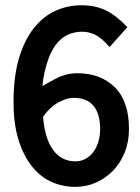

<svg xmlns="http://www.w3.org/2000/svg" viewBox="-20 -691 537 734"><path d="M268.1 -74.2Q288.1 -74.2 304.9 -82.8Q321.8 -91.3 334.5 -106.9Q347.2 -122.6 355 -145.8Q362.8 -168.9 362.8 -197.8Q362.8 -254.9 337.9 -285.9Q313 -316.9 260.7 -316.9Q235.4 -316.9 203.1 -299.3Q170.9 -281.7 144.5 -244.6Q151.4 -160.6 183.3 -117.4Q215.3 -74.2 268.1 -74.2ZM398.9 -511.2Q368.7 -545.9 344.2 -557.9Q319.8 -569.8 293.9 -569.8Q264.2 -569.8 237.8 -557.6Q211.4 -545.4 190.4 -515.9Q169.4 -486.3 156.2 -437.5Q143.1 -388.7 142.6 -361.3Q145.5 -364.7 188.5 -387.9Q231.4 -411.1 274.9 -411.1Q364.7 -411.1 418.9 -357.4Q473.1 -303.7 473.1 -197.8Q473.1 -148.9 456.8 -108.4Q440.4 -67.9 412.4 -38.8Q384.3 -9.8 347.2 6.8Q310.1 23.4 268.1 23.4Q217.3 23.4 173.8 2.9Q130.4 -17.6 98.9 -59.1Q67.4 -100.6 49.6 -160.4Q31.7 -220.2 31.7 -299.8Q31.7 -398.4 52.5 -468.3Q73.2 -538.1 109.4 -583.5Q145.5 -628.9 192.4 -649.9Q239.3 -670.9 291 -670.9Q346.7 -670.9 387.5 -649.9Q428.2 -628.9 466.8 -586.9Z"/></svg>

Font: Pyidaungsu Book
Style: Bold
Weight: 700
Designer: Sun Tun
Foundry: MCF
Version: Version 1.008;February 27, 2020;FontCreator 11.0.0.2408 32-b